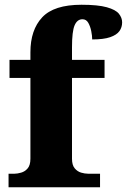

<svg xmlns="http://www.w3.org/2000/svg" viewBox="-20 -788 534 808"><path d="M16 0V-57H42Q53 -57 69 -61.5Q85 -66 96.5 -79.5Q108 -93 108 -120V-460H20V-536H108V-568Q108 -662 157.5 -715Q207 -768 323 -768Q392 -768 429.5 -757.5Q467 -747 480.5 -730Q494 -713 494 -694Q494 -673 482.5 -657Q471 -641 443.5 -631.5Q416 -622 368 -622Q368 -637 364 -657Q360 -677 351.5 -692Q343 -707 327 -707Q305 -707 294 -681.5Q283 -656 283 -589V-536H420V-460H283V-120Q283 -93 294.5 -79.5Q306 -66 321.5 -61.5Q337 -57 350 -57H401V0Z"/></svg>

Font: Noto Serif Thai ExtraBold
Style: Regular
Weight: 800
Version: Version 2.001